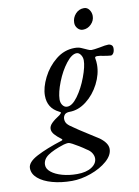

<svg xmlns="http://www.w3.org/2000/svg" viewBox="-196 -691 759 1046"><g transform="rotate(-10 183.0 -168.0)"><path d="M-98 182Q-98 149 -44 120.5Q10 92 98 64Q107 61 100 55Q76 37 63 22Q50 7 50 -9Q50 -25 65.5 -40.5Q81 -56 111 -75Q121 -84 121 -87Q121 -90 112 -94Q51 -124 51 -193Q51 -238 78 -292Q105 -346 151.5 -383.5Q198 -421 255 -421Q277 -421 291 -414.5Q305 -408 308 -407Q311 -406 323.5 -400Q336 -394 344 -394Q357 -394 391 -400Q423 -407 440 -407Q449 -407 456.5 -401Q464 -395 464 -383Q464 -366 457.5 -356Q451 -346 443 -346Q436 -346 423.5 -348Q411 -350 405 -351Q382 -356 368 -356Q353 -356 357 -343Q360 -328 360 -310Q360 -258 333 -205Q306 -152 261.5 -117.5Q217 -83 168 -83Q152 -83 142 -75Q132 -64 132 -50Q132 -34 141 -22.5Q150 -11 174 4Q193 18 247 52Q289 78 305 89Q348 121 348 153Q348 188 312 219.5Q276 251 221.5 270.5Q167 290 116 290Q57 290 8 276.5Q-41 263 -69.5 238.5Q-98 214 -98 182ZM293 -346Q293 -363 283.5 -377Q274 -391 261 -391Q234 -391 202.5 -350.5Q171 -310 149 -254Q127 -198 126 -159Q126 -139 136 -126Q146 -113 160 -113Q188 -112 219 -154.5Q250 -197 271.5 -254.5Q293 -312 293 -346ZM261 190Q261 176 252 161Q243 146 224 135Q209 124 187 110.5Q165 97 153 91Q139 83 129 83Q122 83 106 87Q46 106 16 127Q-14 148 -14 179Q-14 201 8.5 219Q31 237 68.5 247.5Q106 258 150 258Q201 258 231 238.5Q261 219 261 190ZM277 -556Q277 -584 296 -605Q315 -626 343 -626Q361 -626 372 -610.5Q383 -595 383 -576Q383 -550 363.5 -530.5Q344 -511 318 -511Q301 -511 289 -524.5Q277 -538 277 -556Z"/></g></svg>

Font: EB Garamond Medium
Style: Italic
Weight: 500
Italic angle: -17.2°
Designer: Georg Duffner and Octavio Pardo
Foundry: Georg Duffner
Version: Version 1.000